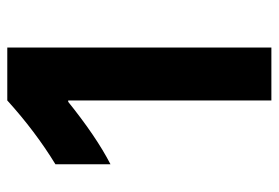

<svg xmlns="http://www.w3.org/2000/svg" viewBox="-136 -610 747 514"><g transform="rotate(-90 237.0 -353.5)"><path d="M224.6 -707V-543.9H212.9L224.6 -546.9Q127.9 -468.8 53.7 -430.7V-578.1Q141.6 -631.8 224.6 -707ZM224.6 -707H366.2V0H224.6Z"/></g></svg>

Font: Wanted Sans Std Variable
Style: Regular
Weight: 400
Designer: Original Design by Kil Hyung-jin and Kang Hanbin, Wanted Lab, Inc;
Foundry: Wanted Lab, Inc.
Version: Version 1.003;Glyphs 3.2 (3227)